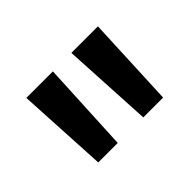

<svg xmlns="http://www.w3.org/2000/svg" viewBox="-58 -856 404 404"><g transform="rotate(-45 144.5 -653.5)"><path d="M183 -552 172 -755H251L242 -552ZM49 -552 38 -755H117L107 -552Z"/></g></svg>

Font: DM Sans 16pt
Style: Regular
Weight: 400
Version: Version 4.004;gftools[0.9.30]